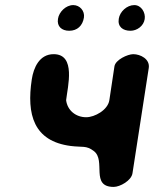

<svg xmlns="http://www.w3.org/2000/svg" viewBox="-20 -734 605 755"><path d="M105 -422C84 -284 112 -179 258 -160C305 -154 319 -163 349 -140C398 -103 334 1 427 1C452 1 497 -24 501 -53L565 -467C570 -502 532 -521 504 -521C482 -521 434 -499 430 -473L410 -340C404 -301 352 -273 319 -273C278 -273 245 -300 240 -340C246 -393 280 -521 191 -521C135 -521 112 -468 105 -422ZM208 -660C203 -630 223 -613 252 -613C284 -613 305 -633 310 -665C314 -691 294 -714 268 -714C239 -714 212 -687 208 -660ZM447 -660C442 -629 463 -613 493 -613C519 -613 545 -632 549 -659C553 -684 536 -714 508 -714C479 -714 451 -688 447 -660Z"/></svg>

Font: Asimov Print
Style: Regular
Weight: 500
Designer: Google
Version: Version 2.000980: 2014